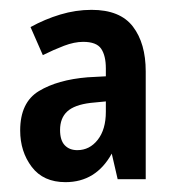

<svg xmlns="http://www.w3.org/2000/svg" viewBox="-20 -742 361 390"><path d="M166 -722Q224 -722 250 -688Q276 -654 276 -597V-378H219L207 -430Q175 -372 113 -372Q68 -372 44.5 -403Q21 -434 21 -477Q21 -534 59 -557Q97 -580 158 -585L195 -587V-603Q195 -629 185.5 -643Q176 -657 149 -657Q131 -657 110 -649Q89 -641 67 -630L42 -687Q71 -703 102.5 -712.5Q134 -722 166 -722ZM164 -533Q131 -529 116.5 -515.5Q102 -502 102 -478Q102 -457 111.5 -447Q121 -437 137 -437Q162 -437 178.5 -458Q195 -479 195 -515V-536Z"/></svg>

Font: Noto Sans Gujarati UI ExtraCondensed SemiBold
Style: Regular
Weight: 600
Width: 2
Designer: Jelle Bosma - Monotype Design Team, Universal Thirst
Foundry: Monotype Imaging Inc.
Version: Version 2.106; ttfautohint (v1.8.4.7-5d5b)